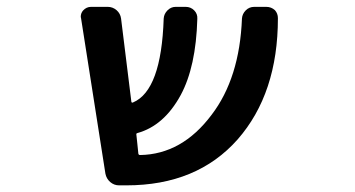

<svg xmlns="http://www.w3.org/2000/svg" viewBox="-20 -565 1040 563"><path d="M760.7 -544.9Q775.4 -544.9 786.1 -535.2Q794.9 -525.4 794.9 -511.7Q794.9 -291 676.8 -156.2Q557.6 -21.5 350.6 -21.5H329.1Q314.5 -21.5 303.2 -31.2Q292 -41 289.1 -55.7L217.8 -510.7Q216.8 -513.7 216.8 -515.6Q216.8 -526.4 223.6 -534.2Q233.4 -544.9 247.1 -544.9H295.9Q310.5 -544.9 321.8 -535.2Q333 -525.4 335 -510.7L365.2 -266.6Q366.2 -262.7 370.1 -264.6Q453.1 -299.8 460 -510.7Q460.9 -524.4 471.2 -534.7Q481.4 -544.9 495.1 -544.9H524.4Q539.1 -544.9 549.3 -534.7Q559.6 -524.4 558.6 -509.8Q554.7 -369.1 509.8 -286.1Q460.9 -196.3 382.8 -174.8Q378.9 -173.8 379.9 -169.9Q380.9 -161.1 382.8 -142.6Q384.8 -124 385.7 -114.3Q386.7 -110.4 390.6 -110.4Q513.7 -112.3 600.6 -228.5Q682.6 -335.9 689.5 -510.7Q690.4 -524.4 700.7 -534.7Q710.9 -544.9 725.6 -544.9Z"/></svg>

Font: Gen Jyuu Gothic L Monospace Medium
Style: Regular
Weight: 500
Designer: [Source Han Sans]
Ryoko NISHIZUKA  (kana & ideographs); Paul D. Hunt (Latin, Greek & Cyrillic); Wenlong ZHANG  (bopomofo
Version: Version 1.002.20150607